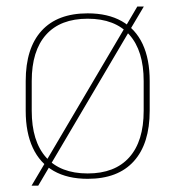

<svg xmlns="http://www.w3.org/2000/svg" viewBox="-20 -538 539 590"><path d="M249.5 11.5Q187.5 11.5 145 -12.8Q102.5 -37 80.8 -83.8Q59 -130.5 59 -197.5V-289Q59 -390 107.8 -443.5Q156.5 -497 249.5 -497Q311.5 -497 354 -473Q396.5 -449 418.2 -402.8Q440 -356.5 440 -289V-197.5Q440 -96.5 391.2 -42.5Q342.5 11.5 249.5 11.5ZM77 32.5 119 -38.5 123.5 -46 363.5 -453 367 -458.5 402 -518H422L380.5 -448L376.5 -441L136.5 -34L132 -26L97.5 32.5ZM249.5 -5Q333 -5 377.2 -54.5Q421.5 -104 421.5 -197.5V-289Q421.5 -382 377.5 -431.2Q333.5 -480.5 249.5 -480.5Q165.5 -480.5 121.5 -431.2Q77.5 -382 77.5 -289V-197.5Q77.5 -104 121.5 -54.5Q165.5 -5 249.5 -5Z"/></svg>

Font: Anek Tamil Medium Thin
Style: Regular
Weight: 250
Version: Version 1.003